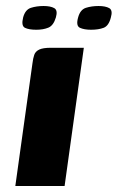

<svg xmlns="http://www.w3.org/2000/svg" viewBox="-20 -619 392 639"><path d="M283 -520Q260 -520 246 -526.5Q232 -533 240 -561Q247 -587 266 -593Q285 -599 308 -599Q331 -599 343.5 -592Q356 -585 349 -561Q342 -533 325 -526.5Q308 -520 283 -520ZM101 -520Q76 -520 63 -526.5Q50 -533 57 -561Q64 -587 83 -593Q102 -599 125 -599Q148 -599 160.5 -592Q173 -585 166 -561Q158 -534 141 -527Q124 -520 101 -520ZM31 0Q45 -102 59.5 -204.5Q74 -307 88 -408Q90 -425 94 -436.5Q98 -448 110.5 -454Q123 -460 149 -460H259L195 0Z"/></svg>

Font: Genos Thin
Style: Bold Italic
Weight: 700
Italic angle: -8°
Version: Version 1.010